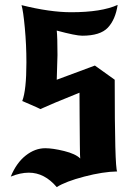

<svg xmlns="http://www.w3.org/2000/svg" viewBox="-20 -755 557 785"><path d="M449 -429Q449 -70 459 -54Q401 -53 324.5 -33Q248 -13 212 10Q162 -49 98 -49Q63 -49 24 -33Q47 -89 85 -119Q123 -149 165 -149Q196 -149 242.5 -137.5Q289 -126 308 -107Q307 -111 306.5 -162Q306 -213 305.5 -282.5Q305 -352 305 -376Q188 -329 145 -309Q136 -314 108 -326Q80 -338 71 -342Q88 -386 88 -500Q88 -571 81.5 -641Q75 -711 68 -734Q184 -705 271 -705Q395 -705 461 -735Q452 -675 421 -642Q390 -609 316 -609Q290 -609 212 -630Q215 -604 215 -530Q215 -513 213.5 -479.5Q212 -446 212 -429L368 -487Z"/></svg>

Font: NewRocker
Style: Regular
Weight: 400
Designer: Pablo Impallari, Brenda Gallo, Rodrigo Fuenzalida
Foundry: Pablo Impallari, Brenda Gallo, Rodrigo Fuenzalida
Version: Version 1.000